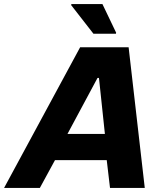

<svg xmlns="http://www.w3.org/2000/svg" viewBox="-63 -919 789 939"><path d="M-43 0 329 -688H566L645 0H475L459 -136H206L132 0ZM267 -264H450L421 -538H414ZM394 -754 285 -894 286 -899H438L505 -759L504 -754Z"/></svg>

Font: Saira
Style: Bold Italic
Weight: 700
Italic angle: -12°
Designer: Hector Gatti with collaboration of the Omnibus-Type team
Foundry: Omnibus-Type
Version: Version 1.100; ttfautohint (v1.8.3)